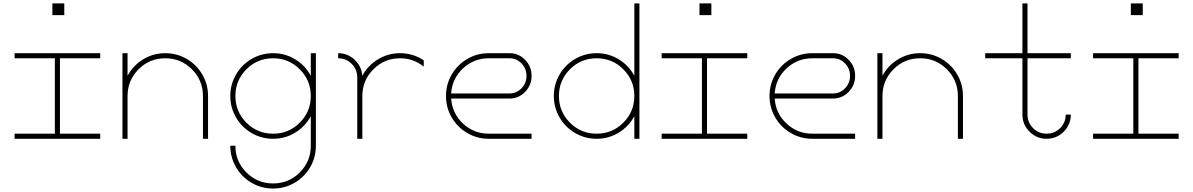

<svg xmlns="http://www.w3.org/2000/svg" viewBox="-20 -798 6861 1104"><path d="M324.7 -29.3H556.2V0H64V-29.3H295.4V-462.9H64V-492.2H556.2V-462.9H324.7ZM281.2 -778.3H349.6V-710.9H281.2Z M930.2 -492.2Q997.1 -492.2 1053.7 -459.2Q1110.4 -426.3 1143.3 -369.6Q1176.3 -313 1176.3 -246.1V0H1147V-246.1Q1147 -335.9 1083.7 -399.4Q1020.5 -462.9 930.2 -462.9Q839.8 -462.9 776.6 -399.4Q713.4 -335.9 713.4 -246.1V0H684.1V-492.2H713.4V-362.3Q745.1 -421.4 803 -456.8Q860.8 -492.2 930.2 -492.2Z M1796.4 -246.1V40Q1796.4 106.9 1763.4 163.6Q1730.5 220.2 1673.8 253.2Q1617.2 286.1 1550.3 286.1Q1483.4 286.1 1426.8 253.2Q1370.1 220.2 1337.2 163.6Q1304.2 106.9 1304.2 40H1333.5Q1333.5 129.9 1396.7 193.4Q1460 256.8 1550.3 256.8Q1640.6 256.8 1703.9 193.4Q1767.1 129.9 1767.1 40V-129.9Q1735.4 -70.8 1677.5 -35.4Q1619.6 0 1550.3 0Q1483.4 0 1426.8 -33Q1370.1 -65.9 1337.2 -122.6Q1304.2 -179.2 1304.2 -246.1Q1304.2 -313 1337.2 -369.6Q1370.1 -426.3 1426.8 -459.2Q1483.4 -492.2 1550.3 -492.2Q1619.6 -492.2 1677.5 -456.8Q1735.4 -421.4 1767.1 -362.3V-492.2H1796.4ZM1703.9 -399.4Q1640.6 -462.9 1550.3 -462.9Q1460 -462.9 1396.7 -399.4Q1333.5 -335.9 1333.5 -246.1Q1333.5 -156.2 1396.7 -92.8Q1460 -29.3 1550.3 -29.3Q1640.6 -29.3 1703.9 -92.8Q1767.1 -156.2 1767.1 -246.1Q1767.1 -335.9 1703.9 -399.4Z M2416.5 -451.2V-415Q2356.9 -462.9 2280.3 -462.9Q2190.4 -462.9 2127 -399.4Q2063.5 -335.9 2063.5 -246.1V0H2034.2V-246.1V-353Q2034.2 -398.9 2002.2 -430.9Q1970.2 -462.9 1924.3 -462.9V-492.2Q1979.5 -492.2 2019.5 -454.3Q2059.6 -416.5 2063 -361.8Q2094.7 -420.9 2152.8 -456.5Q2210.9 -492.2 2280.3 -492.2Q2354.5 -492.2 2416.5 -451.2Z M2909.7 -231.4H2574.2Q2579.6 -146.5 2641.8 -87.9Q2704.1 -29.3 2790.5 -29.3H3036.6V0H2790.5Q2723.6 0 2667 -33Q2610.4 -65.9 2577.4 -122.6Q2544.4 -179.2 2544.4 -246.1Q2544.4 -313 2577.4 -369.6Q2610.4 -426.3 2667 -459.2Q2723.6 -492.2 2790.5 -492.2H2909.7Q2962.4 -492.2 2999.5 -453.9Q3036.6 -415.5 3036.6 -361.8Q3036.6 -308.1 2999.5 -269.8Q2962.4 -231.4 2909.7 -231.4ZM2574.2 -260.7H2909.7Q2950.2 -260.7 2978.8 -290.3Q3007.3 -319.8 3007.3 -361.8Q3007.3 -403.8 2978.8 -433.3Q2950.2 -462.9 2909.7 -462.9H2790.5Q2704.1 -462.9 2641.8 -404.3Q2579.6 -345.7 2574.2 -260.7Z M3410.6 -492.2Q3480 -492.2 3537.8 -456.8Q3595.7 -421.4 3627.4 -362.3V-778.3H3656.7V-246.1V0H3627.4V-129.9Q3595.7 -70.8 3537.8 -35.4Q3480 0 3410.6 0Q3343.8 0 3287.1 -33Q3230.5 -65.9 3197.5 -122.6Q3164.6 -179.2 3164.6 -246.1Q3164.6 -313 3197.5 -369.6Q3230.5 -426.3 3287.1 -459.2Q3343.8 -492.2 3410.6 -492.2ZM3564.2 -399.4Q3501 -462.9 3410.6 -462.9Q3320.3 -462.9 3257.1 -399.4Q3193.8 -335.9 3193.8 -246.1Q3193.8 -156.2 3257.1 -92.8Q3320.3 -29.3 3410.6 -29.3Q3501 -29.3 3564.2 -92.8Q3627.4 -156.2 3627.4 -246.1Q3627.4 -335.9 3564.2 -399.4Z M4045.4 -29.3H4276.9V0H3784.7V-29.3H4016.1V-462.9H3784.7V-492.2H4276.9V-462.9H4045.4ZM4002 -778.3H4070.3V-710.9H4002Z M4770 -231.4H4434.6Q4439.9 -146.5 4502.2 -87.9Q4564.5 -29.3 4650.9 -29.3H4897V0H4650.9Q4584 0 4527.3 -33Q4470.7 -65.9 4437.7 -122.6Q4404.8 -179.2 4404.8 -246.1Q4404.8 -313 4437.7 -369.6Q4470.7 -426.3 4527.3 -459.2Q4584 -492.2 4650.9 -492.2H4770Q4822.8 -492.2 4859.9 -453.9Q4897 -415.5 4897 -361.8Q4897 -308.1 4859.9 -269.8Q4822.8 -231.4 4770 -231.4ZM4434.6 -260.7H4770Q4810.5 -260.7 4839.1 -290.3Q4867.7 -319.8 4867.7 -361.8Q4867.7 -403.8 4839.1 -433.3Q4810.5 -462.9 4770 -462.9H4650.9Q4564.5 -462.9 4502.2 -404.3Q4439.9 -345.7 4434.6 -260.7Z M5271 -492.2Q5337.9 -492.2 5394.5 -459.2Q5451.2 -426.3 5484.1 -369.6Q5517.1 -313 5517.1 -246.1V0H5487.8V-246.1Q5487.8 -335.9 5424.6 -399.4Q5361.3 -462.9 5271 -462.9Q5180.7 -462.9 5117.4 -399.4Q5054.2 -335.9 5054.2 -246.1V0H5024.9V-492.2H5054.2V-362.3Q5085.9 -421.4 5143.8 -456.8Q5201.7 -492.2 5271 -492.2Z M5858.9 -778.3H5888.2V-492.2H6137.2V-462.9H5888.2V-139.2Q5888.2 -93.3 5920.2 -61.3Q5952.1 -29.3 5998 -29.3Q6043.9 -29.3 6075.9 -61.3Q6107.9 -93.3 6107.9 -139.2H6137.2Q6137.2 -81.5 6096.4 -40.8Q6055.7 0 5998 0Q5940.4 0 5899.7 -40.8Q5858.9 -81.5 5858.9 -139.2V-462.9H5645V-492.2H5858.9Z M6525.9 -29.3H6757.3V0H6265.1V-29.3H6496.6V-462.9H6265.1V-492.2H6757.3V-462.9H6525.9ZM6482.4 -778.3H6550.8V-710.9H6482.4Z"/></svg>

Font: Cherry
Style: Light
Weight: 300
Designer: Amin Abedi
Version: Version 1.00 ; ttfautohint (v1.6)